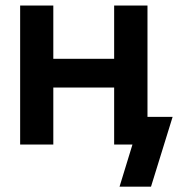

<svg xmlns="http://www.w3.org/2000/svg" viewBox="-20 -536 660 712"><path d="M177.7 -515.6V-317.9H403.3V-515.6H526.9V0H403.3V-211.4H177.7V0H54.7V-515.6ZM423.3 156.2 471.2 0H434.6V-102.5H620.1L540 156.2Z"/></svg>

Font: Inter Display SemiBold
Style: Regular
Weight: 600
Designer: Rasmus Andersson
Foundry: rsms
Version: Version 4.001;git-9221beed3